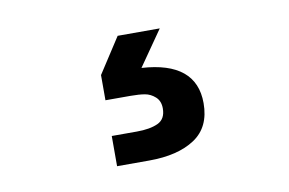

<svg xmlns="http://www.w3.org/2000/svg" viewBox="-42 -99 584 388"><g transform="rotate(-10 250.0 95.5)"><path d="M217.8 -34.2H304.2L253.9 38.1Q365.2 44.9 365.2 129.9Q365.2 179.2 330.6 202.1Q295.9 225.1 236.8 225.1H170.9V163.1H222.2Q249.5 163.1 265.9 155.5Q282.2 147.9 282.2 126Q282.2 110.8 272.7 102.3Q263.2 93.8 251.5 91.8Q239.7 89.8 222.2 89.8H170.9V38.1Z"/></g></svg>

Font: TASA Orbiter Text
Style: Bold
Weight: 700
Designer: Weizhong Zhang
Version: Version 1.000;Glyphs 3.1.2 (3151)